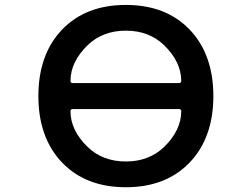

<svg xmlns="http://www.w3.org/2000/svg" viewBox="-20 -785 1040 794"><path d="M163.1 -233.4Q138.7 -301.8 138.7 -387.7Q138.7 -473.6 163.1 -542Q187.5 -611.3 237.3 -663.1Q286.1 -713.9 352.1 -739.3Q418 -764.6 500.5 -764.6Q583 -764.6 648.9 -739.3Q714.8 -713.9 764.2 -662.6Q813.5 -611.3 837.9 -542Q862.3 -473.6 862.3 -387.7Q862.3 -301.8 837.9 -233.4Q813.5 -164.1 764.2 -112.8Q714.8 -61.5 648.9 -36.1Q583 -10.7 500.5 -10.7Q418 -10.7 352.1 -36.1Q286.1 -61.5 236.8 -112.8Q187.5 -164.1 163.1 -233.4ZM280.3 -334Q276.4 -334 273.4 -331.1Q271.5 -328.1 271.5 -325.2Q271.5 -246.1 342.8 -176.8Q405.3 -117.2 500.5 -117.2Q595.7 -117.2 658.2 -176.8Q729.5 -246.1 729.5 -325.2Q729.5 -328.1 727.5 -331.1Q724.6 -334 720.7 -334ZM720.7 -441.4Q724.6 -441.4 727.5 -444.3Q729.5 -447.3 729.5 -450.2Q729.5 -529.3 658.2 -598.6Q595.7 -658.2 500.5 -658.2Q405.3 -658.2 342.8 -598.6Q271.5 -529.3 271.5 -450.2Q271.5 -447.3 273.4 -444.3Q276.4 -441.4 280.3 -441.4Z"/></svg>

Font: Rounded-X Mgen+ 1mn medium
Style: Regular
Weight: 500
Designer: [Source Han Sans]
Ryoko NISHIZUKA  (kana & ideographs); Paul D. Hunt (Latin, Greek & Cyrillic); Wenlong ZHANG  (bopomofo
Version: Version 1.059.20150602